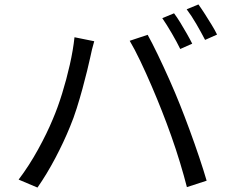

<svg xmlns="http://www.w3.org/2000/svg" viewBox="-20 -839 1040 866"><path d="M765 -779Q778 -762 793 -737.5Q808 -713 822.5 -687.5Q837 -662 847 -642L793 -618Q778 -649 755 -688.5Q732 -728 712 -757ZM875 -819Q888 -801 904 -776Q920 -751 935 -726.5Q950 -702 959 -683L905 -659Q888 -692 866 -730Q844 -768 822 -797ZM218 -301Q240 -352 260 -416.5Q280 -481 295 -547.5Q310 -614 316 -671L405 -653Q400 -636 395 -616Q390 -596 387 -580Q382 -557 373 -520Q364 -483 352 -439Q340 -395 326 -350.5Q312 -306 296 -268Q268 -199 229.5 -126Q191 -53 149 7L64 -29Q111 -91 151.5 -164.5Q192 -238 218 -301ZM710 -339Q690 -390 664.5 -449.5Q639 -509 613 -563.5Q587 -618 565 -655L646 -682Q666 -646 692 -592Q718 -538 744.5 -478.5Q771 -419 792 -366Q812 -316 835 -253.5Q858 -191 878.5 -130Q899 -69 912 -24L823 5Q810 -46 792 -105.5Q774 -165 752.5 -225.5Q731 -286 710 -339Z"/></svg>

Font: Noto IKEA Simplified Chinese
Style: Regular
Weight: 400
Designer: Monotype Design Team
Foundry: Monotype Imaging Inc.
Version: Version 1.100